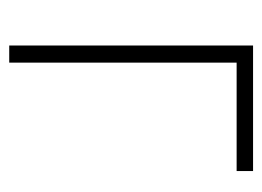

<svg xmlns="http://www.w3.org/2000/svg" viewBox="-96 -472 568 416"><g transform="rotate(90 188.0 -264.0)"><path d="M350.6 -528.3V-492.7H115.7V0H78.6V-528.3Z"/></g></svg>

Font: Roboto Condensed ExtraLight
Style: Regular
Weight: 250
Designer: Christian Robertson
Foundry: Google
Version: Version 3.008; 2023